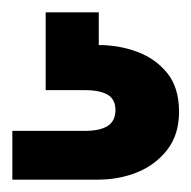

<svg xmlns="http://www.w3.org/2000/svg" viewBox="-20 -27 310 311"><path d="M0 264V185H117Q142 185 154.5 177Q167 169 167 151Q167 134 154.5 126.5Q142 119 117 119H54V-7H140V46Q173 46 202.5 57Q232 68 251 91.5Q270 115 270 154Q270 191 251 215.5Q232 240 202.5 252Q173 264 138 264Z"/></svg>

Font: DM Sans 24pt ExtraBold
Style: Regular
Weight: 800
Designer: Colophon Foundry, Jonny Pinhorn
Foundry: Colophon Foundry
Version: Version 4.004;gftools[0.9.30]